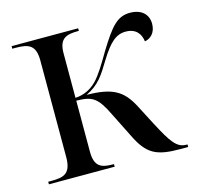

<svg xmlns="http://www.w3.org/2000/svg" viewBox="-85 -631 737 719"><g transform="rotate(-15 283.5 -271.0)"><path d="M19 0H274V-10H271C226 -10 199 -19 199 -78V-276C260 -275 280 -265 316 -190L362 -98C401 -17 436 0 529 0H559V-10H555C518 -10 499 -37 456 -119L416 -196C381 -263 342 -286 242 -287C293 -311 313 -344 344 -395C381 -455 407 -478 444 -478C483 -478 501 -455 505 -424C528 -428 548 -447 548 -481C548 -517 523 -542 478 -542C428 -542 402 -510 352 -429C325 -383 304 -348 282 -325C260 -303 233 -289 199 -287V-460C199 -517 227 -526 273 -526H276V-536H18V-526H31C80 -526 108 -517 108 -457V-82C108 -19 81 -10 33 -10H19Z"/></g></svg>

Font: Noto Serif Display SemiCondensed
Style: Regular
Weight: 400
Width: 4
Designer: Monotype Design Team
Foundry: Monotype Imaging Inc.
Version: Version 2.009